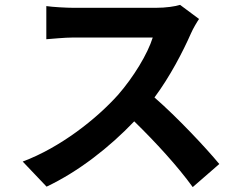

<svg xmlns="http://www.w3.org/2000/svg" viewBox="-20 -726 996 788"><path d="M719.1 -706C699.9 -699.9 661.9 -693.9 619 -693.9H283C253.9 -693.9 196 -697.1 170.1 -701V-565C190 -566.1 242.9 -572.1 283 -572.1H606.9C585.9 -504.3 527.7 -409.1 464.8 -337C375 -236.9 227.3 -120.7 73.2 -62.9L171.2 40.1C302.2 -22 429 -121.1 530.9 -228C620 -141 708.8 -44 771 41.9L880 -52.9C823.9 -120.7 708.1 -244 614 -326C677.9 -411.9 730.8 -514.2 763.8 -589.1C772 -608.3 789.8 -638.1 796.9 -648.1Z"/></svg>

Font: Karasuma Gothic
Style: Bold
Weight: 700
Designer: Rasmus Andersson / Ryoko Nishizuka
Foundry: Genbu
Version: Version 1.00